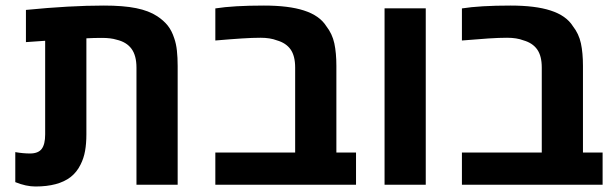

<svg xmlns="http://www.w3.org/2000/svg" viewBox="-20 -661 2200 687"><path d="M106.9 6.3Q73.2 6.3 34.7 -9.3V-116.7Q62.5 -111.8 87.4 -111.8Q116.7 -111.8 129.2 -128.2Q141.6 -144.5 141.6 -180.2V-515.1Q124.5 -514.2 107.2 -512.7Q89.8 -511.2 72.8 -510.3V-625.5Q151.4 -633.3 221.2 -637.2Q291 -641.1 351.6 -641.1Q421.9 -641.1 467.3 -631.8Q512.7 -622.6 542.5 -603Q565.4 -587.9 580.1 -569.6Q594.7 -551.3 603.5 -523.9Q610.4 -504.4 613 -479.7Q615.7 -455.1 615.7 -424.8V0H468.3V-418.9Q468.3 -462.4 450.4 -486.6Q432.6 -510.7 397 -519Q376.5 -525.4 344.7 -525.4Q315.4 -525.4 289.1 -523.9V-180.2Q289.1 -147.5 284.4 -121.1Q279.8 -94.7 268.1 -71.8Q254.9 -44.9 232.4 -27.3Q188.5 6.3 106.9 6.3Z M750.5 0V-115.2H1036.1V-419.4Q1036.1 -460.9 1019.8 -484.1Q1003.4 -507.3 970.7 -516.6Q946.8 -525.9 912.1 -525.9Q883.3 -525.9 845.2 -523.4Q807.1 -521 750.5 -516.1V-630.9Q814.9 -641.1 924.3 -641.1Q1013.2 -641.1 1067.4 -623.5Q1123.5 -605.5 1147.5 -567.4Q1168.9 -540 1176.3 -505.9Q1183.6 -471.7 1183.6 -425.3V-115.2H1253.9V0Z M1356 0V-631.3H1503.4V0Z M1632.8 0V-115.2H1918.5V-419.4Q1918.5 -460.9 1902.1 -484.1Q1885.7 -507.3 1853 -516.6Q1829.1 -525.9 1794.4 -525.9Q1765.6 -525.9 1727.5 -523.4Q1689.5 -521 1632.8 -516.1V-630.9Q1697.3 -641.1 1806.6 -641.1Q1895.5 -641.1 1949.7 -623.5Q2005.9 -605.5 2029.8 -567.4Q2051.3 -540 2058.6 -505.9Q2065.9 -471.7 2065.9 -425.3V-115.2H2136.2V0Z"/></svg>

Font: Open Sans
Style: Bold
Weight: 700
Designer: Monotype Design Team
Foundry: Monotype Imaging Inc.
Version: Version 3.000; ttfautohint (v1.8.4)